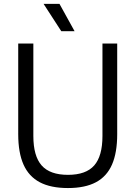

<svg xmlns="http://www.w3.org/2000/svg" viewBox="-20 -966 703 996"><path d="M332.5 9.5Q243.5 9.5 186.5 -20.5Q129.5 -50.5 102 -112.2Q74.5 -174 74.5 -270V-740H153V-261Q153 -156.5 196 -107.8Q239 -59 332.5 -59Q426 -59 468.8 -107.8Q511.5 -156.5 511.5 -261V-740H588V-270Q588 -174 561 -112.2Q534 -50.5 477.5 -20.5Q421 9.5 332.5 9.5ZM298 -804 206 -946H288.5L367 -804Z"/></svg>

Font: Encode Sans SC SemiCondensed
Style: Regular
Weight: 400
Width: 4
Designer: Multiple Designers
Foundry: Impallari Type
Version: Version 3.002